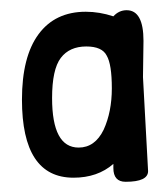

<svg xmlns="http://www.w3.org/2000/svg" viewBox="-20 -683 329 376"><path d="M228 -663Q213 -663 202 -651Q175 -660 148 -660Q88 -660 55.5 -616Q23 -572 23 -488Q23 -335 124 -335Q171 -335 202 -362V-354Q202 -327 226 -327Q270 -327 270 -348L260 -532L261 -603Q261 -663 228 -663ZM149 -592Q180 -592 189 -574Q199 -557 199 -510Q199 -464 183 -429Q166 -394 134 -394Q82 -394 82 -491Q82 -547 99 -569.5Q116 -592 149 -592Z"/></svg>

Font: Patrick Hand SC
Style: Regular
Weight: 400
Designer: Patrick Wagesreiter
Foundry: Patrick Wagesreiter
Version: Version 2.001; ttfautohint (v1.8.2)